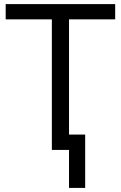

<svg xmlns="http://www.w3.org/2000/svg" viewBox="-20 -734 593 940"><path d="M233.9 -639.2H7.8V-713.9H543.9V-639.2H317.9V-75.2H397V186H317.9V0H233.9Z"/></svg>

Font: Open Sans ACDW
Style: acdw
Weight: 400
Foundry: Ascender Corporation
Version: Version 1.10